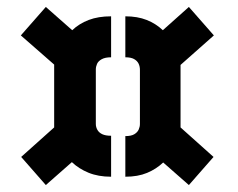

<svg xmlns="http://www.w3.org/2000/svg" viewBox="-20 -642 686 553"><path d="M300 -133Q263 -133 235 -144.5Q207 -156 187 -175L112 -109L41 -190L136 -275Q136 -280 136 -285.5Q136 -291 136 -296V-435Q136 -440 136 -445.5Q136 -451 136 -456L40 -540L112 -622L188 -555Q208 -574 235.5 -584.5Q263 -595 300 -595V-477Q283 -477 273 -471.5Q263 -466 259.5 -458Q256 -450 256 -442V-285Q256 -276 260.5 -268Q265 -260 274.5 -255.5Q284 -251 300 -251ZM341 -133V-250Q358 -250 367 -255.5Q376 -261 379.5 -269Q383 -277 383 -285V-441Q383 -451 379 -459Q375 -467 366 -472Q357 -477 341 -477V-595Q376 -595 402.5 -584.5Q429 -574 449 -555L524 -622L596 -540L500 -455Q500 -450 500 -444.5Q500 -439 500 -434V-293Q500 -289 500 -284.5Q500 -280 500 -275L595 -190L524 -109L450 -174Q430 -155 403.5 -144Q377 -133 341 -133Z"/></svg>

Font: Stick No Bills ExtraLight ExtraBold
Style: Regular
Weight: 800
Version: Version 2.000